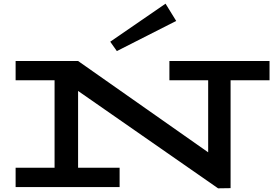

<svg xmlns="http://www.w3.org/2000/svg" viewBox="-20 -1018 1493 1045"><path d="M1447 -581H1235V6L1167 7L405 -523V-105H631V0H65V-105H277V-581H65V-686H405L1113 -189V-581H902V-686H1447ZM616 -740 939 -904 881 -998 580 -791Z"/></svg>

Font: BioRhyme Expanded
Style: Bold
Weight: 700
Width: 7
Designer: Aoife Mooney
Foundry: Aoife Mooney Type
Version: Version 1.000